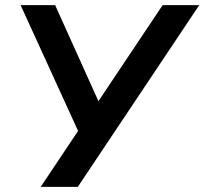

<svg xmlns="http://www.w3.org/2000/svg" viewBox="-20 -725 793 745"><path d="M138 0 295 -235 293 -195 60 -705H194L368 -319H353L611 -705H753L282 0Z"/></svg>

Font: Nunito Sans 10pt
Style: Bold Italic
Weight: 700
Italic angle: -9°
Designer: Vernon Adams
Foundry: Vernon Adams
Version: Version 3.101;gftools[0.9.27]